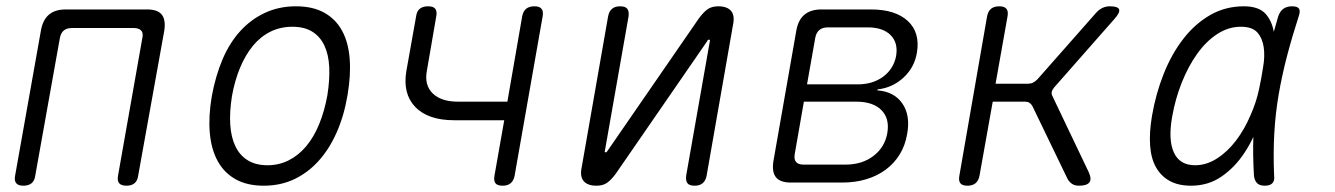

<svg xmlns="http://www.w3.org/2000/svg" viewBox="-20 -580 4240 610"><path d="M54 10Q38 10 31.5 2Q25 -6 28 -22L110 -483Q116 -517 135.5 -533.5Q155 -550 189 -550H447Q481 -550 494 -533.5Q507 -517 502 -483L419 -22Q417 -6 407.5 2Q398 10 382 10Q365 10 358.5 2Q352 -6 355 -22L432 -458Q436 -475 428.5 -483Q421 -491 404 -491H209Q192 -491 182.5 -483Q173 -475 170 -458L92 -22Q90 -6 80.5 2Q71 10 54 10Z M818 10Q765 10 728.5 -10.5Q692 -31 671.5 -68.5Q651 -106 646.5 -158.5Q642 -211 653 -275Q665 -340 687.5 -392.5Q710 -445 744 -482Q778 -519 822.5 -539.5Q867 -560 920 -560Q974 -560 1010.5 -539.5Q1047 -519 1067 -482Q1087 -445 1091 -393Q1095 -341 1084 -277Q1073 -212 1049.5 -159Q1026 -106 992 -68.5Q958 -31 914.5 -10.5Q871 10 818 10ZM830 -55Q866 -55 897 -70.5Q928 -86 952.5 -115Q977 -144 994 -185.5Q1011 -227 1020 -277Q1028 -327 1026 -367Q1024 -407 1010.5 -435.5Q997 -464 972 -479.5Q947 -495 909 -495Q871 -495 839.5 -479.5Q808 -464 784 -435Q760 -406 743 -365.5Q726 -325 717 -275Q709 -225 711.5 -184.5Q714 -144 728 -115Q742 -86 767.5 -70.5Q793 -55 830 -55Z M1577 10Q1560 10 1554 2Q1548 -6 1551 -22L1582 -198H1423Q1340 -198 1299.5 -240Q1259 -282 1271 -354L1302 -528Q1304 -544 1313.5 -552Q1323 -560 1340 -560Q1357 -560 1363 -552Q1369 -544 1366 -528L1336 -354Q1328 -309 1355 -283Q1382 -257 1435 -257H1592L1639 -528Q1642 -544 1651.5 -552Q1661 -560 1678 -560Q1694 -560 1700.5 -552Q1707 -544 1704 -528L1615 -22Q1612 -6 1602.5 2Q1593 10 1577 10Z M1828 -48 1912 -528Q1915 -544 1924.5 -552Q1934 -560 1950 -560Q1967 -560 1973 -552Q1979 -544 1977 -528L1902 -102Q1901 -99 1901.5 -97.5Q1902 -96 1905 -96Q1907 -96 1908 -98L1911 -102L2200 -521Q2213 -539 2226.5 -549.5Q2240 -560 2262 -560Q2290 -560 2302.5 -545.5Q2315 -531 2309 -502L2225 -22Q2222 -6 2212.5 2Q2203 10 2187 10Q2170 10 2164 2Q2158 -6 2160 -22L2235 -448Q2236 -451 2235.5 -452.5Q2235 -454 2232 -454Q2230 -454 2229 -453L2226 -448L1937 -29Q1924 -11 1910.5 -0.5Q1897 10 1875 10Q1847 10 1834.5 -4.5Q1822 -19 1828 -48Z M2493 0Q2459 0 2445.5 -16.5Q2432 -33 2437 -67L2510 -483Q2516 -517 2536 -533.5Q2556 -550 2590 -550H2747Q2825 -550 2864.5 -513Q2904 -476 2893 -412Q2885 -365 2850 -333Q2815 -301 2768 -296L2767 -293Q2821 -289 2847 -251Q2873 -213 2862 -154Q2856 -118 2838.5 -89.5Q2821 -61 2794 -41Q2767 -21 2732 -10.5Q2697 0 2655 0ZM2534 -257 2505 -91Q2502 -74 2509 -65.5Q2516 -57 2533 -57H2666Q2719 -57 2755 -84.5Q2791 -112 2799 -157Q2807 -203 2780.5 -230Q2754 -257 2700 -257ZM2610 -493Q2593 -493 2583 -484.5Q2573 -476 2570 -459L2544 -312H2705Q2753 -312 2786 -336.5Q2819 -361 2827 -402Q2834 -444 2809.5 -468.5Q2785 -493 2737 -493Z M3054 10Q3037 10 3031 2Q3025 -6 3028 -22L3116 -528Q3119 -544 3128.5 -552Q3138 -560 3155 -560Q3171 -560 3177.5 -552Q3184 -544 3181 -528L3143 -314H3246Q3255 -314 3262 -317.5Q3269 -321 3276 -328L3463 -540Q3472 -550 3483 -555Q3494 -560 3506 -560Q3532 -560 3535.5 -550Q3539 -540 3520 -519L3329 -302Q3323 -295 3321.5 -288Q3320 -281 3324 -274L3439 -33Q3449 -11 3441 -0.5Q3433 10 3408 10Q3395 10 3386.5 4.5Q3378 -1 3372 -11L3260 -243Q3256 -250 3250.5 -253.5Q3245 -257 3237 -257H3134L3092 -22Q3089 -6 3079.5 2Q3070 10 3054 10Z M3764 10Q3724 10 3696.5 -5Q3669 -20 3653 -48Q3637 -76 3634 -117.5Q3631 -159 3640 -212Q3652 -282 3677 -345Q3702 -408 3739 -456Q3776 -504 3824.5 -532Q3873 -560 3932 -560Q3979 -560 4001 -536Q4021 -513 4027 -479Q4034 -503 4041 -528Q4047 -545 4058 -552.5Q4069 -560 4085 -560Q4102 -560 4107 -552.5Q4112 -545 4106 -528Q4085 -463 4069 -402Q4053 -341 4042.5 -280Q4032 -219 4028.5 -155.5Q4025 -92 4028 -21Q4030 -6 4022.5 2Q4015 10 3998.5 10Q3982 10 3974 2Q3966 -6 3964 -21Q3960 -86 3962 -145Q3950 -119 3934 -95Q3904 -49 3861.5 -19.5Q3819 10 3764 10ZM3777 -55Q3813 -55 3846.5 -76.5Q3880 -98 3907 -133.5Q3934 -169 3953 -214Q3971 -254 3980 -296Q3983 -313 3987 -331L3993 -367Q3999 -401 3995 -429.5Q3991 -458 3975 -476.5Q3959 -495 3922 -495Q3883 -495 3847.5 -472Q3812 -449 3783.5 -409Q3755 -369 3734.5 -317.5Q3714 -266 3704 -209Q3691 -136 3709.5 -95.5Q3728 -55 3777 -55Z"/></svg>

Font: Maple Mono NL ExtraLight
Style: Italic
Weight: 275
Italic angle: -10°
Monospace: yes
Designer: subframe7536
Version: Version 7.000